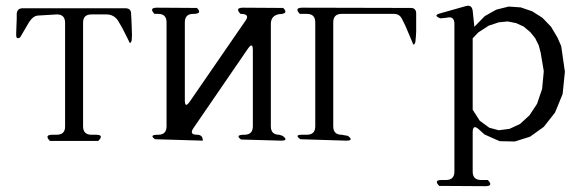

<svg xmlns="http://www.w3.org/2000/svg" viewBox="-20 -513 2040 667"><path d="M268.6 -74.2Q268.6 -44.9 297.9 -44.9H313.5Q342.8 -44.9 321.3 -23.4H153.3Q132.8 -44.9 162.1 -44.9H176.8Q206.1 -44.9 206.1 -73.2V-433.6Q206.1 -462.9 177.7 -462.9L112.3 -459Q94.7 -458 80.1 -434.6L49.8 -382.8Q36.1 -375 36.1 -391.6L37.1 -421.9L38.1 -446.3V-462.9Q38.1 -484.4 59.6 -484.4H415Q436.5 -484.4 435.5 -462.9L436.5 -446.3L437.5 -421.9L438.5 -391.6L437.5 -373Q432.6 -355.5 426.8 -372.1L406.2 -413.1L390.6 -440.4Q376 -462.9 349.6 -462.9H297.9Q268.6 -462.9 268.6 -434.6Z M817.4 -28.3Q794.9 -44.9 829.1 -44.9Q858.4 -44.9 858.4 -74.2V-338.9Q858.4 -368.2 841.8 -344.7L652.3 -68.4Q635.7 -44.9 665 -44.9Q684.6 -44.9 684.6 -24.4L518.6 -29.3Q496.1 -44.9 529.3 -44.9Q558.6 -44.9 558.6 -74.2V-435.5Q558.6 -464.8 529.3 -464.8H516.6Q496.1 -486.3 525.4 -486.3L664.1 -485.4Q684.6 -464.8 651.4 -464.8Q622.1 -464.8 622.1 -435.5V-165Q622.1 -135.7 638.7 -159.2L833 -441.4Q849.6 -464.8 815.4 -464.8Q794.9 -486.3 824.2 -486.3L963.9 -485.4Q984.4 -464.8 950.2 -463.9Q920.9 -459 920.9 -429.7V-74.2Q920.9 -44.9 950.2 -44.9L961.9 -41Q984.4 -24.4 956.1 -24.4Z M1407.2 -485.4Q1424.8 -485.4 1425.8 -467.8V-403.3L1424.8 -386.7L1422.9 -366.2Q1417 -349.6 1412.1 -367.2L1387.7 -424.8L1375 -450.2Q1366.2 -464.8 1348.6 -464.8H1167Q1137.7 -464.8 1137.7 -435.5V-74.2Q1137.7 -44.9 1167 -44.9L1188.5 -41Q1210.9 -24.4 1182.6 -24.4L1023.4 -29.3Q1001 -44.9 1029.3 -44.9H1045.9Q1075.2 -44.9 1075.2 -74.2V-435.5Q1075.2 -464.8 1045.9 -464.8H1021.5Q1001 -486.3 1030.3 -486.3Z M1505.9 132.8Q1485.4 112.3 1514.6 112.3H1529.3Q1558.6 112.3 1558.6 83V-429.7Q1558.6 -459 1530.3 -451.2L1509.8 -449.2Q1482.4 -460 1509.8 -466.8L1599.6 -492.2Q1619.1 -497.1 1622.1 -475.6L1627.9 -419.9L1664.1 -457L1704.1 -479.5L1747.1 -490.2L1789.1 -487.3L1829.1 -473.6L1864.3 -451.2L1894.5 -419.9L1917 -381.8L1929.7 -352.5L1942.4 -263.7L1934.6 -186.5L1908.2 -122.1L1869.1 -72.3L1821.3 -38.1L1768.6 -21.5L1715.8 -22.5L1663.1 -45.9L1643.6 -63.5Q1622.1 -83 1622.1 -53.7V83Q1622.1 112.3 1651.4 112.3H1674.8Q1695.3 133.8 1666 133.8ZM1712.9 -435.5 1677.7 -423.8 1641.6 -400.4 1622.1 -379.9V-131.8L1646.5 -93.8L1679.7 -69.3L1712.9 -60.5L1750 -65.4L1786.1 -82L1819.3 -112.3L1845.7 -152.3L1863.3 -204.1L1869.1 -265.6L1858.4 -329.1L1851.6 -355.5L1838.9 -380.9L1821.3 -402.3L1798.8 -420.9L1773.4 -432.6L1744.1 -438.5Z"/></svg>

Font: B2 Hana
Style: Regular
Weight: 500
Version: 2020-08-05; (max)